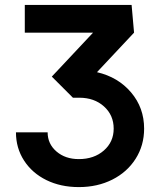

<svg xmlns="http://www.w3.org/2000/svg" viewBox="-20 -752 651 782"><path d="M45 -213H174Q174 -166 210 -135Q246 -104 301 -104Q363 -104 403 -139Q443 -174 443 -228Q443 -283 403.5 -318.5Q364 -354 303 -354H277L191 -440L359 -619H81V-732H516L526 -619L375 -458Q461 -438 514 -375.5Q567 -313 567 -228Q567 -160 532.5 -105.5Q498 -51 437.5 -20.5Q377 10 301 10Q227 10 169 -18.5Q111 -47 78 -98Q45 -149 45 -213Z"/></svg>

Font: SUITE ExtraBold
Style: Regular
Weight: 800
Designer: Sun
Foundry: Sun
Version: Version 2.040